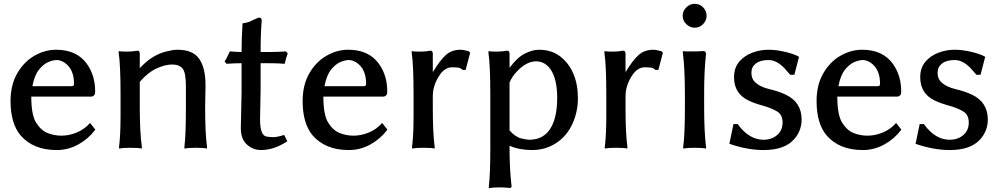

<svg xmlns="http://www.w3.org/2000/svg" viewBox="-20 -766 5228 1004"><path d="M35.2 -237.3Q35.2 -322.3 70.3 -382.8Q105.5 -443.4 160.2 -474.6Q214.8 -505.9 273.4 -505.9Q381.8 -505.9 434.6 -431.6Q478.5 -370.1 477.5 -285.2Q477.5 -260.7 453.1 -260.7H143.6Q143.6 -165 168.9 -124.5Q194.3 -84 229 -70.3Q263.7 -56.6 301.8 -56.6Q339.8 -56.6 379.4 -72.3Q418.9 -87.9 448.2 -120.1L451.2 -123L478.5 -87.9L476.6 -85.9Q442.4 -40 389.6 -10.7Q336.9 18.6 276.4 18.6Q154.3 18.6 87.9 -57.6Q35.2 -120.1 35.2 -237.3ZM149.4 -315.4H355.5Q367.2 -315.4 367.2 -327.1Q367.2 -405.3 317.4 -438.5Q295.9 -452.1 276.9 -452.1Q257.8 -452.1 232.4 -441.4Q207 -430.7 183.6 -401.4Q160.2 -372.1 149.4 -315.4Z M600.6 -489.3V-498H604.5Q618.2 -496.1 645.5 -496.1Q672.9 -496.1 699.2 -501H700.2Q710 -501 710.9 -486.3V-409.2Q775.4 -480.5 854.5 -498Q886.7 -505.9 908.2 -505.9Q988.3 -505.9 1021.5 -458.5Q1054.7 -411.1 1054.7 -320.3L1052.7 -204.1Q1052.7 -69.3 1062.5 2V10.7Q1043 6.8 1002.9 6.8Q964.8 6.8 944.3 10.7V2Q952.1 -59.6 952.1 -204.1V-317.4Q952.1 -386.7 934.6 -407.7Q917 -428.7 880.4 -428.7Q843.8 -428.7 798.8 -408.2Q753.9 -387.7 710.9 -337.9V-204.1Q710.9 -77.1 721.7 2V10.7Q702.1 6.8 660.2 6.8Q622.1 6.8 602.5 10.7V2Q610.4 -58.6 610.4 -160.2V-266.6Q610.4 -426.8 600.6 -489.3Z M1154.3 -445.3Q1162.1 -453.1 1180.7 -495.1L1182.6 -497.1H1185.5Q1215.8 -494.1 1243.2 -494.1Q1243.2 -565.4 1248 -637.7V-643.6L1251 -644.5Q1278.3 -648.4 1293.9 -656.7Q1309.6 -665 1333 -673.8H1335Q1348.6 -673.8 1348.6 -658.2Q1342.8 -591.8 1342.8 -494.1H1392.6Q1425.8 -494.1 1473.6 -497.1H1475.6L1484.4 -486.3L1475.6 -460L1468.8 -432.6H1465.8Q1432.6 -435.5 1382.8 -435.5H1342.8V-294.9L1339.8 -141.6Q1339.8 -55.7 1375 -51.8Q1389.6 -48.8 1409.7 -48.8Q1429.7 -48.8 1465.8 -60.5L1482.4 -27.3Q1413.1 18.6 1344.7 18.6Q1303.7 18.6 1271.5 -9.8Q1239.3 -38.1 1239.3 -95.7L1243.2 -282.2V-435.5Q1210.9 -435.5 1166 -432.6H1164.1Z M1562.5 -237.3Q1562.5 -322.3 1597.7 -382.8Q1632.8 -443.4 1687.5 -474.6Q1742.2 -505.9 1800.8 -505.9Q1909.2 -505.9 1961.9 -431.6Q2005.9 -370.1 2004.9 -285.2Q2004.9 -260.7 1980.5 -260.7H1670.9Q1670.9 -165 1696.3 -124.5Q1721.7 -84 1756.3 -70.3Q1791 -56.6 1829.1 -56.6Q1867.2 -56.6 1906.7 -72.3Q1946.3 -87.9 1975.6 -120.1L1978.5 -123L2005.9 -87.9L2003.9 -85.9Q1969.7 -40 1917 -10.7Q1864.3 18.6 1803.7 18.6Q1681.6 18.6 1615.2 -57.6Q1562.5 -120.1 1562.5 -237.3ZM1676.8 -315.4H1882.8Q1894.5 -315.4 1894.5 -327.1Q1894.5 -405.3 1844.7 -438.5Q1823.2 -452.1 1804.2 -452.1Q1785.2 -452.1 1759.8 -441.4Q1734.4 -430.7 1710.9 -401.4Q1687.5 -372.1 1676.8 -315.4Z M2132.8 -489.3V-498H2136.7Q2150.4 -496.1 2177.2 -496.1Q2204.1 -496.1 2230.5 -501H2231.4Q2242.2 -501 2243.2 -486.3V-388.7Q2280.3 -450.2 2311 -478Q2341.8 -505.9 2388.7 -505.9Q2403.3 -505.9 2430.7 -498H2431.6L2438.5 -490.2L2415 -400.4H2399.4Q2388.7 -411.1 2374.5 -412.6Q2360.4 -414.1 2343.8 -414.1Q2305.7 -414.1 2277.3 -371.1Q2243.2 -318.4 2243.2 -263.7V-204.1Q2243.2 -69.3 2252.9 2V10.7Q2233.4 6.8 2193.4 6.8Q2155.3 6.8 2134.8 10.7V2Q2142.6 -58.6 2142.6 -160.2V-266.6Q2142.6 -426.8 2132.8 -489.3Z M2534.2 -489.3V-498H2538.1Q2551.8 -496.1 2578.6 -496.1Q2605.5 -496.1 2631.8 -501H2632.8Q2643.6 -501 2644.5 -486.3V-411.1Q2684.6 -465.8 2724.6 -485.8Q2764.6 -505.9 2797.9 -505.9Q2864.3 -505.9 2909.7 -470.7Q2955.1 -435.5 2978.5 -379.9Q3002 -324.2 3002 -252.4Q3002 -180.7 2972.7 -117.2Q2943.4 -53.7 2887.7 -17.6Q2832 18.6 2763.2 18.6Q2694.3 18.6 2644.5 -3.9V9.8Q2644.5 119.1 2655.3 210V210.9L2649.4 216.8H2647.5Q2614.3 213.9 2593.8 213.9Q2555.7 213.9 2536.1 217.8V209Q2543.9 146.5 2543.9 9.8V-266.6Q2543.9 -426.8 2534.2 -489.3ZM2644.5 -84Q2674.8 -49.8 2704.6 -42.5Q2734.4 -35.2 2747.1 -35.2Q2829.1 -35.2 2865.2 -106.4Q2893.6 -162.1 2893.6 -253.9Q2893.6 -345.7 2863.8 -395.5Q2834 -445.3 2782.7 -445.3Q2731.4 -445.3 2679.7 -388.7Q2656.2 -363.3 2644.5 -334Z M3140.6 -489.3V-498H3144.5Q3158.2 -496.1 3185.1 -496.1Q3211.9 -496.1 3238.3 -501H3239.3Q3250 -501 3251 -486.3V-388.7Q3288.1 -450.2 3318.8 -478Q3349.6 -505.9 3396.5 -505.9Q3411.1 -505.9 3438.5 -498H3439.5L3446.3 -490.2L3422.9 -400.4H3407.2Q3396.5 -411.1 3382.3 -412.6Q3368.2 -414.1 3351.6 -414.1Q3313.5 -414.1 3285.2 -371.1Q3251 -318.4 3251 -263.7V-204.1Q3251 -69.3 3260.7 2V10.7Q3241.2 6.8 3201.2 6.8Q3163.1 6.8 3142.6 10.7V2Q3150.4 -58.6 3150.4 -160.2V-266.6Q3150.4 -426.8 3140.6 -489.3Z M3549.8 -683.6Q3549.8 -709 3568.8 -727.5Q3587.9 -746.1 3613.3 -746.1Q3638.7 -746.1 3656.7 -727.5Q3674.8 -709 3674.8 -683.6Q3674.8 -658.2 3656.2 -639.6Q3637.7 -621.1 3613.3 -621.1Q3587.9 -621.1 3568.8 -639.6Q3549.8 -658.2 3549.8 -683.6ZM3550.8 -489.3V-498H3554.7Q3562.5 -497.1 3574.2 -497.1H3599.6Q3637.7 -497.1 3658.2 -499Q3671.9 -499 3671.9 -483.4Q3662.1 -395.5 3662.1 -286.1V-204.1Q3662.1 -79.1 3671.9 2.9V10.7Q3652.3 6.8 3612.3 6.8Q3573.2 6.8 3552.7 10.7V2Q3561.5 -67.4 3561.5 -204.1V-266.6Q3561.5 -407.2 3550.8 -489.3Z M3793.9 -13.7 3815.4 -117.2H3837.9L3838.9 -115.2Q3897.5 -35.2 3972.7 -35.2Q4014.6 -35.2 4043.5 -59.6Q4072.3 -84 4072.3 -125.5Q4072.3 -167 4041.5 -184.6Q4010.7 -202.1 3967.8 -213.9Q3924.8 -225.6 3892.6 -241.2Q3818.4 -277.3 3818.4 -362.3Q3818.4 -411.1 3845.2 -442.9Q3872.1 -474.6 3913.1 -490.2Q3954.1 -505.9 3998 -505.9Q4042 -505.9 4090.3 -493.7Q4138.7 -481.4 4158.2 -468.8L4133.8 -375H4112.3L4082 -409.2Q4041 -452.1 3998.5 -452.1Q3956.1 -452.1 3932.6 -434.1Q3909.2 -416 3909.2 -386.2Q3909.2 -356.4 3925.8 -338.9Q3953.1 -311.5 4003.4 -299.8Q4053.7 -288.1 4089.8 -270.5Q4170.9 -231.4 4171.9 -142.6Q4171.9 -82 4132.8 -38.1Q4083 18.6 3972.7 18.6Q3889.6 18.6 3797.9 -12.7Z M4250 -237.3Q4250 -322.3 4285.2 -382.8Q4320.3 -443.4 4375 -474.6Q4429.7 -505.9 4488.3 -505.9Q4596.7 -505.9 4649.4 -431.6Q4693.4 -370.1 4692.4 -285.2Q4692.4 -260.7 4668 -260.7H4358.4Q4358.4 -165 4383.8 -124.5Q4409.2 -84 4443.8 -70.3Q4478.5 -56.6 4516.6 -56.6Q4554.7 -56.6 4594.2 -72.3Q4633.8 -87.9 4663.1 -120.1L4666 -123L4693.4 -87.9L4691.4 -85.9Q4657.2 -40 4604.5 -10.7Q4551.8 18.6 4491.2 18.6Q4369.1 18.6 4302.7 -57.6Q4250 -120.1 4250 -237.3ZM4364.3 -315.4H4570.3Q4582 -315.4 4582 -327.1Q4582 -405.3 4532.2 -438.5Q4510.7 -452.1 4491.7 -452.1Q4472.7 -452.1 4447.3 -441.4Q4421.9 -430.7 4398.4 -401.4Q4375 -372.1 4364.3 -315.4Z M4767.6 -13.7 4789.1 -117.2H4811.5L4812.5 -115.2Q4871.1 -35.2 4946.3 -35.2Q4988.3 -35.2 5017.1 -59.6Q5045.9 -84 5045.9 -125.5Q5045.9 -167 5015.1 -184.6Q4984.4 -202.1 4941.4 -213.9Q4898.4 -225.6 4866.2 -241.2Q4792 -277.3 4792 -362.3Q4792 -411.1 4818.8 -442.9Q4845.7 -474.6 4886.7 -490.2Q4927.7 -505.9 4971.7 -505.9Q5015.6 -505.9 5064 -493.7Q5112.3 -481.4 5131.8 -468.8L5107.4 -375H5085.9L5055.7 -409.2Q5014.6 -452.1 4972.2 -452.1Q4929.7 -452.1 4906.2 -434.1Q4882.8 -416 4882.8 -386.2Q4882.8 -356.4 4899.4 -338.9Q4926.8 -311.5 4977.1 -299.8Q5027.3 -288.1 5063.5 -270.5Q5144.5 -231.4 5145.5 -142.6Q5145.5 -82 5106.4 -38.1Q5056.6 18.6 4946.3 18.6Q4863.3 18.6 4771.5 -12.7Z"/></svg>

Font: GenEi LateMin P v2
Style: Medium
Weight: 500
Designer: o_tamon (Modified)
Foundry: o_tamon / Adobe Systems Incorporated / FONT 910 / Philipp H. Poll
Version: Version 2.1;Original Version 1.004